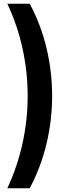

<svg xmlns="http://www.w3.org/2000/svg" viewBox="-20 -800 371 1020"><path d="M19 200Q72 87 99.5 -38Q127 -163 127 -290Q127 -418 99.5 -543Q72 -668 19 -780H138Q198 -668 227.5 -543Q257 -418 257 -290Q257 -163 227.5 -38Q198 87 138 200Z"/></svg>

Font: Venryn Sans SemiBold
Style: Regular
Weight: 600
Designer: Owen Earl, indestructible type* (font) & Cristiano Sobral (main changes)
Version: Version 3.60;October 28, 2020;FontCreator 13.0.0.2681 64-bit